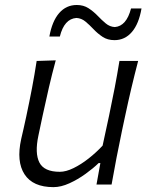

<svg xmlns="http://www.w3.org/2000/svg" viewBox="-20 -740 597 770"><path d="M194.5 10.5Q112 10.5 78.5 -40.8Q45 -92 65 -182.5Q69.5 -203 74.5 -223.8Q79.5 -244.5 85 -271.5Q98.5 -335 108.5 -387.5Q118.5 -440 127 -495.5L203.5 -498Q188.5 -442.5 176.2 -389.5Q164 -336.5 151 -276.5L134 -196Q119 -125.5 138 -88.2Q157 -51 220 -51Q244.5 -51 274.8 -65.8Q305 -80.5 335.5 -104.5Q366 -128.5 391.5 -156L417.5 -276.5Q430 -336 440 -388Q450 -440 459 -495.5H534Q519.5 -440 507 -387.2Q494.5 -334.5 481 -271L470 -219.5Q457 -158 447.2 -106.8Q437.5 -55.5 427.5 0H367L382.5 -86H375.5Q354 -65 323.2 -42.8Q292.5 -20.5 258.5 -5Q224.5 10.5 194.5 10.5ZM439 -579Q411.5 -579 391.5 -592.2Q371.5 -605.5 355.2 -622.8Q339 -640 322.8 -653.5Q306.5 -667 286.5 -668Q237.5 -664.5 220 -593.5H178Q189 -655 217.2 -687.5Q245.5 -720 288 -720Q315 -720 335 -707Q355 -694 371.5 -676.8Q388 -659.5 404.2 -646Q420.5 -632.5 440.5 -631.5Q487 -635 505.5 -706H547.5Q537 -644.5 509 -611.8Q481 -579 439 -579Z"/></svg>

Font: Commissioner Flair Light
Style: Italic
Weight: 300
Italic angle: -12°
Designer: Kostas Bartsokas
Foundry: Kostas Bartsokas
Version: Version 1.000; ttfautohint (v1.8.3)